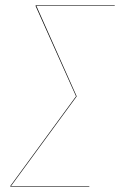

<svg xmlns="http://www.w3.org/2000/svg" viewBox="-20 -700 450 720"><path d="M410.2 -680.2V-678.2H116.2L267.1 -339.8V-337.9L21 -2H314.9V0H19V-2.9L265.1 -338.9L113.8 -676.8V-680.2Z"/></svg>

Font: Fira Sans Compressed Two
Style: Italic
Weight: 100
Width: 3
Italic angle: -8°
Designer: Carrois Corporate & Edenspiekermann AG
Foundry: Carrois Corporate GbR & Edenspiekermann AG
Version: Version 4.203;PS 004.203;hotconv 1.0.88;makeotf.lib2.5.64775